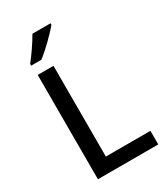

<svg xmlns="http://www.w3.org/2000/svg" viewBox="-227 -1039 989 1138"><g transform="rotate(-30 268.0 -470.5)"><path d="M314 -931V-941H190C165 -896 119 -830 89 -793V-781H159C207 -817 285 -894 314 -931ZM95 0H508V-93H203V-714H95Z"/></g></svg>

Font: Noto Sans Gujarati UI Medium
Style: Regular
Weight: 500
Designer: Jelle Bosma - Monotype Design Team, Universal Thirst
Foundry: Monotype Imaging Inc.
Version: Version 2.106